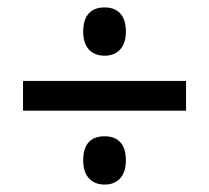

<svg xmlns="http://www.w3.org/2000/svg" viewBox="-20 -694 564 517"><path d="M262 -544C294 -544 319 -564 319 -609C319 -655 295 -674 262 -674C227 -674 204 -655 204 -609C204 -564 228 -544 262 -544ZM42 -396H481V-476H42ZM262 -197C294 -197 319 -217 319 -262C319 -309 295 -327 262 -327C227 -327 204 -309 204 -262C204 -218 228 -197 262 -197Z"/></svg>

Font: Noto Sans Kannada UI SemiCondensed Medium
Style: Regular
Weight: 500
Width: 4
Designer: Jelle Bosma - Monotype Design Team
Foundry: Monotype Imaging Inc.
Version: Version 2.005